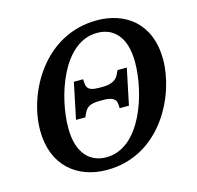

<svg xmlns="http://www.w3.org/2000/svg" viewBox="-107 -837 986 960"><g transform="rotate(-15 386.5 -357.0)"><path d="M332 11C611 11 745 -266 745 -450C745 -641 619 -725 475 -725C200 -725 59 -458 59 -266C59 -85 177 11 332 11ZM345 -51C263 -51 198 -108 198 -241C198 -399 280 -664 460 -664C544 -664 606 -606 606 -474C606 -316 525 -51 345 -51ZM246 -271H294L303 -290C315 -316 331 -332 384 -332H405C455 -332 470 -315 471 -290L472 -271H520L559 -458H511L502 -439C491 -414 468 -396 418 -396H398C345 -396 336 -413 334 -439L333 -458H285Z"/></g></svg>

Font: Noto Serif SemiBold
Style: Italic
Weight: 600
Italic angle: -12°
Designer: Monotype Design Team
Foundry: Monotype Imaging Inc.
Version: Version 2.014